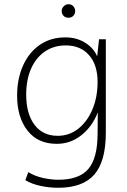

<svg xmlns="http://www.w3.org/2000/svg" viewBox="-20 -679 603 909"><path d="M255 210Q213 210 171.5 201Q130 192 100 174L114 136Q145 155 183.5 163.5Q222 172 256 172Q355 172 398.5 120.5Q442 69 442 -46L443 -147Q417 -80 365.5 -39Q314 2 249 2Q159 2 110 -61Q61 -124 61 -226Q61 -307 89.5 -369.5Q118 -432 169 -467Q220 -502 290 -502Q343 -502 383.5 -476.5Q424 -451 440 -412L449 -493H481V-51Q481 85 426.5 147.5Q372 210 255 210ZM291 -464Q235 -464 192.5 -435Q150 -406 127 -353.5Q104 -301 104 -231Q104 -140 143.5 -88Q183 -36 253 -36Q308 -36 350.5 -69.5Q393 -103 417.5 -161Q442 -219 442 -291Q442 -372 401.5 -418Q361 -464 291 -464ZM304 -595Q289 -595 280.5 -604.5Q272 -614 272 -627Q272 -639 281.5 -649Q291 -659 304 -659Q319 -659 327.5 -649Q336 -639 336 -627Q336 -614 327.5 -604.5Q319 -595 304 -595Z"/></svg>

Font: Livvic ExtraLight
Style: Regular
Weight: 275
Designer: Jacques Le Bailly, Baron von Fonthausen
Version: Version 1.001; ttfautohint (v1.8.2)